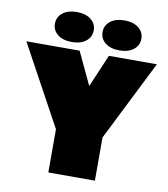

<svg xmlns="http://www.w3.org/2000/svg" viewBox="-97 -991 937 1072"><g transform="rotate(10 372.0 -455.0)"><path d="M250 0V-245L2 -700H304L391 -515L470 -700H742L514 -245V0ZM252 -740Q202 -740 172 -763.5Q142 -787 142 -825Q142 -863 172 -886.5Q202 -910 252 -910Q302 -910 332 -886.5Q362 -863 362 -825Q362 -787 332 -763.5Q302 -740 252 -740ZM522 -740Q472 -740 442 -763.5Q412 -787 412 -825Q412 -863 442 -886.5Q472 -910 522 -910Q572 -910 602 -886.5Q632 -863 632 -825Q632 -787 602 -763.5Q572 -740 522 -740Z"/></g></svg>

Font: Golos Text Black
Style: Regular
Weight: 900
Designer: A.Korolkova, Vitaly Kuzmin
Foundry: ParaType Ltd
Version: Version 2.004